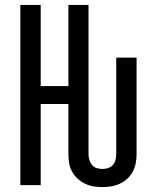

<svg xmlns="http://www.w3.org/2000/svg" viewBox="-20 -755 640 783"><path d="M398 8Q379 8 361 5Q343 2 326.5 -6Q310 -14 296.5 -26.5Q283 -39 274 -55Q265 -71 262 -89.5Q259 -108 259 -126V-331H146V0H63V-735H146V-404H259V-735H341V-126Q341 -114 344.5 -102.5Q348 -91 355.5 -82Q363 -73 374.5 -69.5Q386 -66 398 -66Q409 -66 420.5 -69.5Q432 -73 440 -82Q448 -91 451 -102.5Q454 -114 454 -126V-520H537V-126Q537 -108 533.5 -89.5Q530 -71 521.5 -55Q513 -39 499.5 -26.5Q486 -14 469 -6Q452 2 434 5Q416 8 398 8Z"/></svg>

Font: Bmono
Style: Regular
Weight: 400
Monospace: yes
Designer: Belleve Invis
Foundry: Belleve Invis
Version: Version 11.2.2; ttfautohint (v1.8.2)